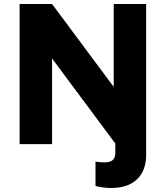

<svg xmlns="http://www.w3.org/2000/svg" viewBox="-20 -720 828 959"><path d="M535 219Q516 219 493.5 216Q471 213 457 209V87Q477 91 503 91Q530 91 543 79.5Q556 68 556 43V-3L240 -428V0H78V-700H240L548 -286V-700H710V53Q710 132 664.5 175.5Q619 219 535 219Z"/></svg>

Font: Red Hat Text VF
Style: Regular
Weight: 300
Designer: Pentagram, MCKL
Foundry: Pentagram, MCKL
Version: Version 1.023